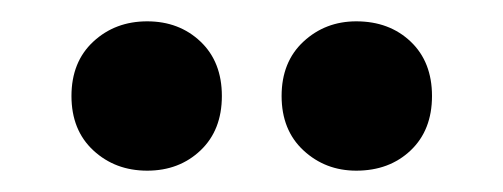

<svg xmlns="http://www.w3.org/2000/svg" viewBox="-20 -717 472 180"><path d="M314 -557Q285 -557 264.5 -576Q244 -595 244 -627Q244 -659 264.5 -678Q285 -697 314 -697Q345 -697 365 -678Q385 -659 385 -627Q385 -595 365 -576Q345 -557 314 -557ZM118 -557Q88 -557 67.5 -576Q47 -595 47 -627Q47 -659 67.5 -678Q88 -697 118 -697Q148 -697 168 -678Q188 -659 188 -627Q188 -595 168 -576Q148 -557 118 -557Z"/></svg>

Font: Space Grotesk Medium
Style: Regular
Weight: 500
Designer: Florian Karsten
Foundry: Florian Karsten
Version: Version 2.000